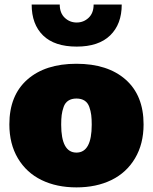

<svg xmlns="http://www.w3.org/2000/svg" viewBox="-20 -812 670 841"><path d="M21 -267.1Q21 -394 99.6 -463.4Q178.2 -532.7 314.5 -532.7Q451.7 -532.7 530.3 -463.4Q608.9 -394 608.9 -267.1Q608.9 -181.6 571.5 -118.7Q534.2 -55.7 468 -23.4Q401.9 8.8 314.9 8.8Q228 8.8 161.9 -23.4Q95.7 -55.7 58.3 -118.7Q21 -181.6 21 -267.1ZM248 -266.1Q248 -143.6 314.9 -143.6Q381.8 -143.6 381.8 -266.1Q381.8 -291 379.6 -308.3Q377.4 -325.7 371.1 -343.8Q364.7 -361.8 350.6 -371.1Q336.4 -380.4 314.9 -380.4Q293.5 -380.4 279.3 -371.1Q265.1 -361.8 258.8 -343.8Q252.4 -325.7 250.2 -308.3Q248 -291 248 -266.1ZM315.9 -607.9Q218.8 -607.9 168.7 -656.7Q118.7 -705.6 118.7 -792H241.7Q241.7 -754.9 263.7 -734.1Q285.6 -713.4 315.9 -713.4Q346.2 -713.4 368.2 -734.1Q390.1 -754.9 390.1 -792H513.2Q513.2 -706.1 462.6 -657Q412.1 -607.9 315.9 -607.9Z"/></svg>

Font: Bevan
Style: Regular
Weight: 400
Foundry: vernon adams
Version: Version 1.000